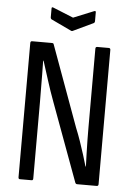

<svg xmlns="http://www.w3.org/2000/svg" viewBox="-57 -865 623 908"><g transform="rotate(5 255.0 -411.5)"><path d="M72 0Q65 0 65 -9V-646Q65 -655 73 -655H167Q175 -655 176 -649L316 -265Q328 -236 339 -204Q350 -172 359.5 -142Q369 -112 376 -87H378Q377 -114 376 -146Q375 -178 374.5 -210.5Q374 -243 374 -269V-646Q374 -655 382 -655H437Q445 -655 445 -646V-9Q445 0 437 0H344Q338 0 335 -6L198 -378Q179 -429 164 -477Q149 -525 135 -568H133Q134 -538 134 -504Q134 -470 134.5 -436.5Q135 -403 135 -372V-9Q135 0 128 0ZM251 -721 156 -766Q151 -769 151 -776V-818Q151 -826 160 -822L256 -783L352 -822Q361 -826 361 -818V-776Q361 -769 356 -766L261 -721Q256 -718 251 -721Z"/></g></svg>

Font: Sofia Sans Condensed
Style: Regular
Weight: 400
Designer: Botio Nikoltchev, Ani Petrova
Foundry: lettersoup
Version: Version 4.100